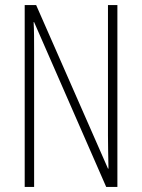

<svg xmlns="http://www.w3.org/2000/svg" viewBox="-20 -734 557 754"><path d="M441 0V-714H404V-202C404 -172 405 -120 406 -72H404L122 -714H77V0H114V-526C114 -579 114 -615 112 -647H114L397 0Z"/></svg>

Font: Noto Sans Thai Looped ExtraCondensed ExtraLight
Style: Regular
Weight: 200
Width: 2
Designer: Sasikarn Vongin, Ben Mitchell
Foundry: The Fontpad Ltd
Version: Version 1.001